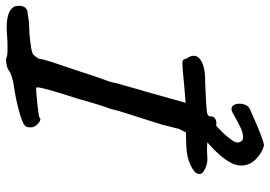

<svg xmlns="http://www.w3.org/2000/svg" viewBox="-152 -542 912 649"><g transform="rotate(-90 304.5 -218.0)"><path d="M101 26Q80 29 58.5 19Q37 9 41 -4Q42 -17 70.5 -30.5Q99 -44 139 -45L181 -46L191 -66Q194 -72 195 -78.5Q196 -85 198 -90L207 -126L222 -174Q252 -265 261 -302Q266 -314 277 -350Q288 -386 294 -409Q340 -550 332 -552Q322 -553 279 -548.5Q236 -544 231 -541Q226 -534 214 -543Q202 -552 199 -563Q198 -566 198 -573Q198 -587 205 -591Q215 -600 256.5 -611Q298 -622 334 -627Q351 -629 368.5 -634.5Q386 -640 395 -648Q416 -655 430 -654Q437 -649 464 -649Q487 -649 499 -650Q525 -652 535 -652Q595 -652 607 -624Q609 -614 609 -609Q609 -596 601.5 -588Q594 -580 581 -581Q563 -576 514 -575Q448 -569 443 -561Q438 -556 435.5 -552Q433 -548 430 -544Q431 -535 412 -479L394 -426Q366 -339 358 -319Q351 -302 348 -284Q340 -257 333.5 -232.5Q327 -208 320 -186L281 -47L341 -52Q400 -58 412 -58Q422 -58 425 -56Q428 -54 429 -49.5Q430 -45 431 -43Q440 -31 440 -20Q440 -2 416 9Q392 20 350 19Q305 21 277 22.5Q249 24 242 27Q235 30 235 37Q236 46 229 51.5Q222 57 211 57Q192 57 177 41Q170 31 153.5 27.5Q137 24 101 26ZM69 141Q69 120 81 101Q98 71 137 35.5Q176 0 215 -25L270 5Q247 19 217 44.5Q187 70 169 91Q157 106 152 113.5Q147 121 147 129Q147 136 151 141Q153 145 157.5 146Q162 147 169 147Q186 145 201.5 136.5Q217 128 222 126L249 111Q255 108 260 108Q269 108 273.5 116Q278 124 278 135Q278 147 273 157Q268 167 258 171L235 181Q159 215 137 218Q111 211 90 190Q69 169 69 141Z"/></g></svg>

Font: Caveat
Style: Bold
Weight: 700
Designer: Pablo Impallari
Foundry: Pablo Impallari
Version: Version 1.500; ttfautohint (v1.6)